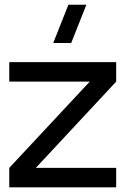

<svg xmlns="http://www.w3.org/2000/svg" viewBox="-20 -808 561 828"><path d="M287 -622.5H209.5L275 -787.5H352.5ZM20 0V-84L367 -456H20V-540H481V-456L134.5 -84H481V0Z"/></svg>

Font: Vela Sans Med
Style: Regular
Weight: 500
Designer: Principal design: Mikhail Sharanda - project Manrope.
Design modification: Ravid Balaliev
Foundry: Mikhail Sharanda
Version: Version 1.001